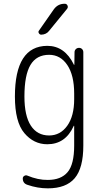

<svg xmlns="http://www.w3.org/2000/svg" viewBox="-20 -775 540 1025"><path d="M324.2 -754.9H326.2Q335.9 -754.9 340.3 -745.6Q344.7 -736.3 337.9 -727.5L242.2 -610.4Q227.5 -590.8 200.2 -589.8Q192.4 -589.8 187.5 -597.7Q182.6 -605.5 188.5 -612.3L267.6 -725.6Q289.1 -754.9 324.2 -754.9ZM242.2 -482.4Q174.8 -482.4 142.6 -428.2Q110.4 -374 110.4 -259.8Q110.4 -157.2 144.5 -104.5Q178.7 -51.8 242.2 -51.8Q301.8 -51.8 338.9 -103.5Q376 -155.3 376 -245.1V-275.4Q376 -373 339.4 -427.7Q302.7 -482.4 242.2 -482.4ZM232.4 -4.9Q160.2 -4.9 109.9 -64.5Q59.6 -124 59.6 -259.8Q59.6 -529.3 232.4 -530.3Q325.2 -530.3 374 -430.7Q374 -428.7 376 -428.7Q377 -428.7 377 -429.7L377.9 -496.1Q377.9 -505.9 384.8 -512.7Q391.6 -519.5 401.9 -519.5Q412.1 -519.5 418.5 -512.7Q424.8 -505.9 424.8 -496.1V2Q424.8 122.1 378.9 176.3Q333 230.5 235.4 230.5Q180.7 230.5 127 211.9Q101.6 204.1 101.6 177.7Q101.6 168.9 109.4 164.1Q117.2 159.2 125 162.1Q183.6 186.5 235.4 185.5Q305.7 185.5 340.8 144Q376 102.5 376 2V-102.5Q376 -103.5 374 -103.5Q373 -103.5 373 -101.6Q329.1 -4.9 232.4 -4.9Z"/></svg>

Font: Rounded-L Mgen+ 1m light
Style: Regular
Weight: 200
Designer: [Source Han Sans]
Ryoko NISHIZUKA  (kana & ideographs); Paul D. Hunt (Latin, Greek & Cyrillic); Wenlong ZHANG  (bopomofo
Version: Version 1.059.20150602